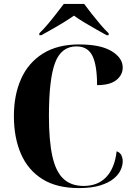

<svg xmlns="http://www.w3.org/2000/svg" viewBox="-20 -951 687 981"><path d="M383 10Q270 10 196.5 -36Q123 -82 87 -165Q51 -248 51 -358Q51 -466 88 -548.5Q125 -631 199.5 -677.5Q274 -724 384 -724Q494 -724 550.5 -689.5Q607 -655 607 -606Q607 -568 574.5 -542Q542 -516 476 -516Q476 -618 452 -666Q428 -714 371 -714Q293 -714 261.5 -630.5Q230 -547 230 -358Q230 -232 247.5 -153Q265 -74 304 -37.5Q343 -1 407 -1Q480 -1 523 -46.5Q566 -92 576 -178Q593 -172 600 -158Q607 -144 607 -127Q607 -106 596.5 -82.5Q586 -59 560.5 -38Q535 -17 491.5 -3.5Q448 10 383 10ZM181 -781Q201 -800 223.5 -826.5Q246 -853 267.5 -881Q289 -909 306 -931H410Q426 -909 448 -881Q470 -853 492.5 -826.5Q515 -800 535 -781V-771H525Q502 -784 471.5 -801Q441 -818 410.5 -836.5Q380 -855 358 -871Q335 -855 305 -836.5Q275 -818 244.5 -801Q214 -784 191 -771H181Z"/></svg>

Font: Noto Serif Display SemiCondensed ExtraBold
Style: Regular
Weight: 800
Width: 4
Designer: Monotype Design Team
Foundry: Monotype Imaging Inc.
Version: Version 2.009